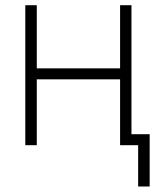

<svg xmlns="http://www.w3.org/2000/svg" viewBox="-20 -549 600 726"><path d="M447.3 -290.5V-249H106.9V-290.5ZM119.1 -529.3V0H75.7V-529.3ZM477.1 -529.3V0H434.1V-529.3ZM502.4 156.2V0H455.1V-41.5H545.9V156.2Z"/></svg>

Font: Inter 24pt ExtraLight
Style: Regular
Weight: 250
Designer: Rasmus Andersson
Foundry: rsms
Version: Version 4.001;git-66647c0bb